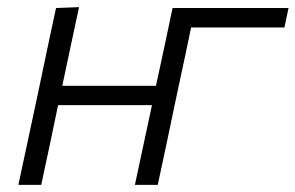

<svg xmlns="http://www.w3.org/2000/svg" viewBox="-20 -518 828 538"><path d="M31.5 0Q43.5 -55.5 54.5 -107.5Q65.5 -159 78.5 -219.5L89 -269Q102.5 -334.5 113.8 -387.2Q125 -440 137 -495.5L201.5 -498Q189.5 -442 178.2 -389.2Q167 -336.5 154.5 -277.5H417Q430.5 -339.5 441.5 -391Q452 -442 463.5 -495.5H788.5L777 -441H515.5L498.5 -360Q490 -319 479 -269L468.5 -219.5Q456 -159 445 -107.2Q434 -55.5 422 0H358Q370 -55.5 381 -107.5Q392 -159 405 -219.5L405.5 -223.5H143L142 -219.5Q129.5 -159 118.5 -107.5Q107.5 -56 95.5 0Z"/></svg>

Font: Heraclito Light
Style: Italic
Weight: 300
Italic angle: -12°
Designer: Kostas Bartsokas (font) & Cristiano Sobral (main changes)
Foundry: Kostas Bartsokas (font) & Cristiano Sobral (main changes)
Version: Version 1.00;July 8, 2020;FontCreator 13.0.0.2655 64-bit